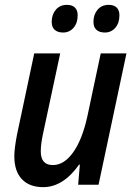

<svg xmlns="http://www.w3.org/2000/svg" viewBox="-20 -761 552 791"><path d="M39 -117Q39 -149 50 -206L121 -541H228L157 -209Q148 -167 148 -137Q148 -81 198 -81Q244 -81 281.5 -133.5Q319 -186 340 -282L395 -541H501L386 0H302L309 -83H306Q240 10 158 10Q101 10 70 -23Q39 -56 39 -117ZM193 -671Q193 -701 210 -721Q227 -741 256 -741Q277 -741 288.5 -730Q300 -719 300 -698Q300 -666 283 -646.5Q266 -627 240 -627Q218 -627 205.5 -638Q193 -649 193 -671ZM365 -671Q365 -701 382 -721Q399 -741 428 -741Q449 -741 460.5 -730Q472 -719 472 -698Q472 -666 455 -646.5Q438 -627 412 -627Q390 -627 377.5 -638Q365 -649 365 -671Z"/></svg>

Font: Noto Sans UI NarrowMedium
Style: Italic
Weight: 500
Width: 4
Italic angle: -12°
Designer: Monotype Design Team
Foundry: Monotype Imaging Inc.
Version: Version 1.001